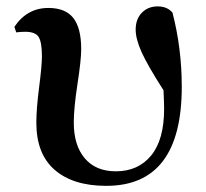

<svg xmlns="http://www.w3.org/2000/svg" viewBox="-20 -571 649 606"><path d="M31.2 -468.8 25.4 -486.3Q65.4 -545.9 132.8 -545.9Q186.5 -545.9 211.4 -514.2Q236.3 -482.4 236.3 -416Q236.3 -381.8 224.6 -306.2Q212.9 -230.5 212.9 -183.6Q212.9 -112.3 247.6 -71.3Q282.2 -30.3 345.7 -30.3Q416 -30.3 457 -80.1Q498 -129.9 498 -227.5Q498 -243.2 496.1 -286.1Q445.3 -365.2 426.8 -406.7Q408.2 -448.2 408.2 -477.5Q408.2 -510.7 427.7 -530.8Q447.3 -550.8 477.5 -550.8Q507.8 -550.8 524.4 -531.2Q553.7 -418 553.7 -296.9Q553.7 15.6 315.4 15.6Q210.9 15.6 152.8 -34.7Q94.7 -85 94.7 -183.6Q94.7 -227.5 103.5 -295.9Q112.3 -364.3 112.3 -392.6Q112.3 -437.5 102.1 -454.1Q91.8 -470.7 59.6 -470.7Q44.9 -470.7 31.2 -468.8Z"/></svg>

Font: Bpmf Zihi Serif Bold
Style: Bold
Weight: 700
Foundry: But Ko
Version: Version 1.320